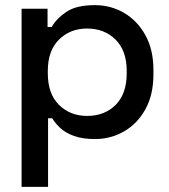

<svg xmlns="http://www.w3.org/2000/svg" viewBox="-20 -527 657 747"><path d="M64 200V-493H165V-422H181Q200 -455 238.5 -481Q277 -507 349 -507Q411 -507 462.5 -477Q514 -447 545.5 -390.5Q577 -334 577 -254V-239Q577 -159 546 -102.5Q515 -46 463 -16Q411 14 349 14Q301 14 268 2Q235 -10 215 -28.5Q195 -47 183 -67H167V200ZM473 -242V-251Q473 -330 429.5 -373Q386 -416 319 -416Q253 -416 209.5 -373Q166 -330 166 -251V-242Q166 -162 209.5 -119Q253 -76 319 -76Q387 -76 430 -119Q473 -162 473 -242Z"/></svg>

Font: Space Grotesk Frontify Medium
Style: Regular
Weight: 500
Designer: Florian Karsten
Version: Version 2.000